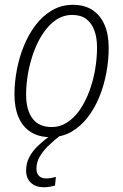

<svg xmlns="http://www.w3.org/2000/svg" viewBox="-20 -560 511 797"><path d="M189.9 9.3Q141.6 9.3 108.2 -11.7Q74.7 -32.7 57.4 -72.5Q40 -112.3 40 -168.5Q40 -216.8 49.6 -268.3Q59.1 -319.8 78.6 -368.2Q98.1 -416.5 127.4 -455.3Q156.7 -494.1 195.8 -517.1Q234.9 -540 282.7 -540Q330.6 -540 363.5 -518.6Q396.5 -497.1 413.8 -457.3Q431.2 -417.5 431.2 -361.3Q431.2 -311 421.6 -258.8Q412.1 -206.5 392.6 -158.4Q373 -110.4 344 -72.8Q314.9 -35.2 276.4 -12.9Q237.8 9.3 189.9 9.3ZM194.3 -32.7Q230 -32.7 259.5 -52.2Q289.1 -71.8 312 -105.2Q335 -138.7 350.8 -181.4Q366.7 -224.1 374.8 -271Q382.8 -317.9 382.8 -363.8Q382.8 -403.8 371.6 -434.1Q360.4 -464.4 337.9 -481.2Q315.4 -498 280.3 -498Q243.7 -498 213.6 -478Q183.6 -458 160.2 -423.6Q136.7 -389.2 120.8 -346.2Q105 -303.2 96.7 -257.1Q88.4 -210.9 88.4 -167.5Q88.4 -103 115 -67.9Q141.6 -32.7 194.3 -32.7ZM161.6 217.3Q128.4 217.3 108.4 198.7Q88.4 180.2 88.4 147.5Q88.4 117.7 101.6 92.3Q114.7 66.9 139.6 43.5Q164.6 20 198.7 -3.9L232.9 0Q204.1 22.5 181.2 44.7Q158.2 66.9 144.8 90.3Q131.3 113.8 131.3 140.1Q131.3 159.7 141.8 170.2Q152.3 180.7 172.4 180.7Q183.1 180.7 193.4 178.7Q203.6 176.8 211.9 174.3L208.5 210Q199.2 212.9 187.5 215.1Q175.8 217.3 161.6 217.3Z"/></svg>

Font: Open Sans SemiCondensed Light
Style: Italic
Weight: 300
Width: 4
Italic angle: -12°
Designer: Monotype Design Team
Foundry: Monotype Imaging Inc.
Version: Version 3.000